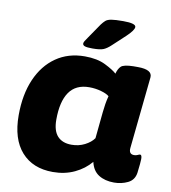

<svg xmlns="http://www.w3.org/2000/svg" viewBox="-82 -789 772 868"><g transform="rotate(10 304.5 -354.5)"><path d="M218 9Q126 9 74 -49.5Q22 -108 22 -217Q22 -312 52.5 -382.5Q83 -453 139 -492Q195 -531 271 -531Q328 -531 366 -512Q404 -493 420 -478Q426 -501 438 -512.5Q450 -524 494 -525H515Q583 -525 579 -488L545 -159Q542 -130 567 -130Q576 -130 583 -133.5Q590 -137 594 -137Q602 -137 602 -118Q602 -110 600.5 -94.5Q599 -79 596 -54Q591 -20 562 -6Q533 8 499 8Q457 8 428.5 -10Q400 -28 391 -68Q362 -33 317.5 -12Q273 9 218 9ZM280 -127Q313 -127 340.5 -141Q368 -155 382 -175L394 -296Q396 -316 399 -334.5Q402 -353 407 -372Q396 -382 369.5 -389.5Q343 -397 315 -397Q253 -397 223 -353.5Q193 -310 193 -227Q193 -176 215.5 -151.5Q238 -127 280 -127ZM298 -572Q273 -572 263 -575.5Q253 -579 253 -587Q253 -592 257 -598.5Q261 -605 268 -615L316 -685Q325 -697 333.5 -704.5Q342 -712 360 -715Q378 -718 414 -718Q472 -718 472 -701Q472 -686 439 -655L382 -602Q364 -585 348.5 -578.5Q333 -572 298 -572Z"/></g></svg>

Font: Asap Semi Expanded Semi Expanded ExtraBold
Style: Italic
Weight: 800
Width: 6
Italic angle: -6°
Designer: Pablo Cosgaya
Foundry: Omnibus-Type
Version: Version 3.001; ttfautohint (v1.8.4.7-5d5b)